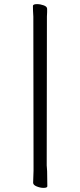

<svg xmlns="http://www.w3.org/2000/svg" viewBox="-20 -800 391 933"><path d="M142 -719Q140 -751 140 -771Q140 -780 160 -780Q176 -780 192.5 -774Q209 -768 209 -757V-741Q208 -731 208 -720L207 4Q208 9 208 17Q208 25 209 33L210 105Q210 113 191 113Q176 113 158.5 106Q141 99 141 88L143 29V5Z"/></svg>

Font: QiushuiShotai Bright
Style: Regular
Weight: 400
Designer: Christian Thalmann (Catharsis Fonts)
Version: Version 1.250;